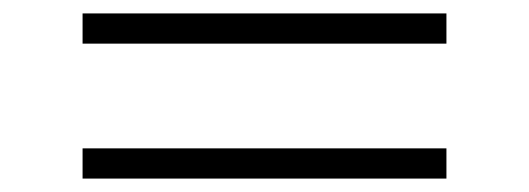

<svg xmlns="http://www.w3.org/2000/svg" viewBox="-20 -427 788 286"><path d="M103 -362V-407H645V-362ZM103 -161V-206H645V-161Z"/></svg>

Font: Nunito Sans 7pt Expanded ExtraLight
Style: Regular
Weight: 250
Width: 7
Designer: Vernon Adams
Foundry: Vernon Adams
Version: Version 3.101;gftools[0.9.27]